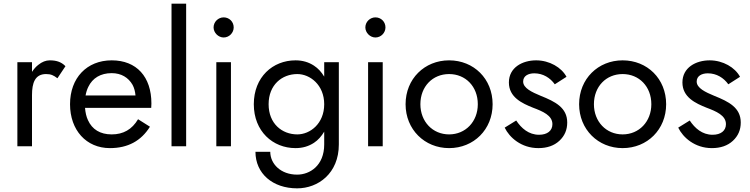

<svg xmlns="http://www.w3.org/2000/svg" viewBox="-20 -800 4101 1050"><path d="M155 -460H75V0H155V-280C155 -346 171 -395 232 -395C259 -395 273 -388 294 -372L338 -438C314 -463 285 -470 252 -470C231 -470 210 -462 189 -445C176 -435 165 -422 155 -407Z M581 10C680 10 752 -30 800 -107L735 -148C702 -92 654 -65 591 -65C528 -65 484 -92 461 -143C452 -162 447 -185 445 -210H807C807 -213 808 -225 808 -234C808 -380 727 -470 591 -470C455 -470 363 -374 363 -230C363 -88 452 10 581 10ZM448 -278C451 -295 456 -311 463 -325C486 -373 530 -400 591 -400C643 -400 682 -376 705 -336C714 -319 719 -300 721 -278Z M918 -780V0H998V-780Z M1148 -650C1148 -621 1174 -595 1203 -595C1234 -595 1258 -621 1258 -650C1258 -681 1234 -705 1203 -705C1174 -705 1148 -681 1148 -650ZM1163 -460V0H1243V-460Z M1377 30C1377 149 1471 230 1605 230C1720 230 1833 148 1833 -10V-460H1753V-381C1738 -406 1720 -426 1697 -441C1668 -460 1635 -470 1596 -470C1472 -470 1368 -379 1368 -230C1368 -82 1472 10 1596 10C1635 10 1668 0 1697 -19C1720 -34 1738 -55 1753 -80V-10C1753 106 1674 155 1605 155C1515 155 1458 96 1458 30ZM1449 -230C1449 -336 1522 -395 1606 -395C1675 -395 1753 -336 1753 -230C1753 -124 1676 -65 1606 -65C1522 -65 1449 -124 1449 -230Z M1978 -650C1978 -621 2004 -595 2033 -595C2064 -595 2088 -621 2088 -650C2088 -681 2064 -705 2033 -705C2004 -705 1978 -681 1978 -650ZM1993 -460V0H2073V-460Z M2198 -230C2198 -92 2302 10 2436 10C2571 10 2674 -92 2674 -230C2674 -369 2571 -470 2436 -470C2302 -470 2198 -369 2198 -230ZM2279 -230C2279 -327 2346 -395 2436 -395C2526 -395 2593 -327 2593 -230C2593 -135 2526 -65 2436 -65C2346 -65 2279 -135 2279 -230Z M2803 -141 2740 -102C2766 -48 2831 10 2924 10C2971 10 3010 -3 3039 -30C3068 -57 3082 -90 3082 -130C3082 -211 3017 -244 2937 -276C2889 -296 2841 -318 2841 -354C2841 -385 2869 -399 2902 -399C2950 -399 2989 -374 3014 -339L3078 -380C3051 -431 2985 -470 2912 -470C2837 -470 2763 -431 2763 -349C2763 -268 2835 -235 2895 -211C2948 -191 3001 -169 3001 -121C3001 -85 2973 -63 2928 -63C2871 -63 2831 -99 2803 -141Z M3147 -230C3147 -92 3251 10 3385 10C3520 10 3623 -92 3623 -230C3623 -369 3520 -470 3385 -470C3251 -470 3147 -369 3147 -230ZM3228 -230C3228 -327 3295 -395 3385 -395C3475 -395 3542 -327 3542 -230C3542 -135 3475 -65 3385 -65C3295 -65 3228 -135 3228 -230Z M3752 -141 3689 -102C3715 -48 3780 10 3873 10C3920 10 3959 -3 3988 -30C4017 -57 4031 -90 4031 -130C4031 -211 3966 -244 3886 -276C3838 -296 3790 -318 3790 -354C3790 -385 3818 -399 3851 -399C3899 -399 3938 -374 3963 -339L4027 -380C4000 -431 3934 -470 3861 -470C3786 -470 3712 -431 3712 -349C3712 -268 3784 -235 3844 -211C3897 -191 3950 -169 3950 -121C3950 -85 3922 -63 3877 -63C3820 -63 3780 -99 3752 -141Z"/></svg>

Font: Jost
Style: Regular
Weight: 400
Version: Version 3.710